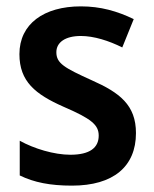

<svg xmlns="http://www.w3.org/2000/svg" viewBox="-20 -573 485 603"><path d="M407 -155C407 -243 356 -282 268 -321C182 -360 157 -374 157 -409C157 -440 185 -460 234 -460C275 -460 322 -445 364 -424L400 -513C348 -538 296 -553 234 -553C118 -553 41 -498 41 -403C41 -317 91 -277 179 -238C267 -200 290 -181 290 -147C290 -109 262 -87 201 -87C150 -87 87 -106 42 -131V-22C87 0 138 10 206 10C336 10 407 -50 407 -155Z"/></svg>

Font: Noto Sans Thai Looped SemiCondensed SemiBold
Style: Regular
Weight: 600
Width: 4
Designer: Sasikarn Vongin, Ben Mitchell
Foundry: The Fontpad Ltd
Version: Version 1.001